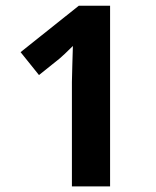

<svg xmlns="http://www.w3.org/2000/svg" viewBox="-20 -663 554 683"><path d="M371.6 -642.6V0H235.8V-371.6L237.3 -432.6L239.3 -499.5Q207 -467.3 192.4 -455.1L118.7 -396L53.2 -477.5L260.3 -642.6Z"/></svg>

Font: Khula Bold
Style: Regular
Weight: 700
Designer: Erin McLaughlin, Steve Matteson
Version: Version 1.000;PS 1.0;hotconv 1.0.72;makeotf.lib2.5.5900